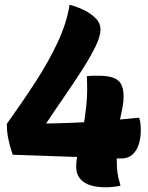

<svg xmlns="http://www.w3.org/2000/svg" viewBox="-20 -779 626 814"><path d="M9 -254Q75 -346 131 -432.5Q187 -519 225 -600.5Q263 -682 275 -759Q275 -759 295 -753Q315 -747 340.5 -734Q366 -721 386 -701Q406 -681 406 -653Q406 -625 385 -582Q364 -539 330 -485.5Q296 -432 254.5 -372Q213 -312 171.5 -249.5Q130 -187 95 -127ZM34 -123Q34 -123 28 -141Q22 -159 15.5 -189Q9 -219 9 -254Q90 -254 158 -255Q226 -256 289.5 -258.5Q353 -261 421 -266.5Q489 -272 570 -280Q575 -265 576 -249.5Q577 -234 577 -225Q577 -197 569 -169.5Q561 -142 542.5 -124.5Q524 -107 493 -107ZM504 -370Q504 -346 499.5 -324.5Q495 -303 489.5 -275.5Q484 -248 479.5 -207.5Q475 -167 475 -105Q475 -82 476.5 -62Q478 -42 482 -25Q486 -8 491 8Q481 11 462.5 13Q444 15 428 15Q366 15 334.5 -7.5Q303 -30 303 -73Q303 -99 311.5 -137Q320 -175 330 -224.5Q340 -274 346 -332Q352 -390 348 -456Q368 -458 379 -458Q390 -458 397 -458Q456 -458 480 -438.5Q504 -419 504 -370Z"/></svg>

Font: Merienda Black
Style: Regular
Weight: 900
Designer: Eduardo Rodriguez Tunni
Foundry: Eduardo Rodriguez Tunni
Version: Version 2.001